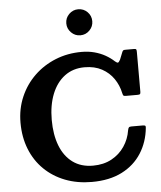

<svg xmlns="http://www.w3.org/2000/svg" viewBox="-65 -1077 961 1148"><g transform="rotate(-5 415.5 -503.0)"><path d="M45 -375Q45 -287.7 73.6 -216Q102.2 -144.2 155 -92.6Q207.8 -41 280.1 -13Q352.5 15 440 15Q546 15 620.8 -23.1Q695.5 -61.2 738 -127.9Q780.5 -194.5 788.8 -279.5Q790 -289 786.6 -292Q783.3 -295 770.5 -295H704Q692.2 -295 688.4 -290.7Q684.5 -286.5 682 -274Q673.7 -221.2 644.1 -177.4Q614.5 -133.5 566.5 -107.5Q518.5 -81.5 455 -81.5Q383 -81.5 333.4 -118Q283.8 -154.5 258.1 -220.5Q232.5 -286.5 232.5 -375Q232.5 -463.5 259.1 -530.4Q285.8 -597.2 335.6 -634.6Q385.5 -672 455 -672Q515.5 -672 559.1 -648.2Q602.7 -624.5 629.6 -585.1Q656.5 -545.7 666.2 -499Q668.7 -488.2 671.5 -484.1Q674.2 -480 688 -480H756.5Q768.3 -480 771.6 -483.2Q775 -486.5 775 -497.5V-735.7Q775 -748 772.5 -751.5Q770 -755 757.5 -755H709Q698.5 -755 695.6 -753.1Q692.7 -751.2 689.2 -745L670.5 -698.3Q662.2 -683.3 656.9 -682.3Q651.5 -681.3 640 -691Q617 -712.5 587.4 -729.3Q557.7 -746 522.2 -755.5Q486.8 -765 445 -765Q361.5 -765 288.9 -735.8Q216.2 -706.5 161.5 -653.8Q106.7 -601 75.9 -529.8Q45 -458.5 45 -375ZM447.4 -864.5Q479.9 -864.5 502.7 -887.6Q525.5 -910.8 525.5 -942.6Q525.5 -975.2 502.7 -998Q479.9 -1020.8 447.4 -1020.8Q415.5 -1020.8 392.5 -998Q369.5 -975.2 369.5 -942.6Q369.5 -910.8 392.5 -887.6Q415.5 -864.5 447.4 -864.5Z"/></g></svg>

Font: Besley
Style: Regular
Weight: 400
Designer: Owen Earl
Foundry: indestructible type*
Version: Version 4.000